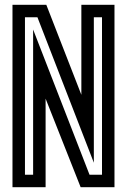

<svg xmlns="http://www.w3.org/2000/svg" viewBox="-20 -780 530 800"><path d="M316 0 170 -369V0H32V-760H173L319 -385V-760H457V0ZM84 -708V-52H118V-657L353 -52H405V-708H371V-102L136 -708Z"/></svg>

Font: Aurach Bi
Style: Regular
Weight: 400
Designer: Peter Wiegel
Foundry: Peter Wiegel
Version: Version 1.002